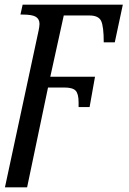

<svg xmlns="http://www.w3.org/2000/svg" viewBox="-20 -556 548 816"><path d="M184.1 -184.1 95.2 240.2H1L144 -425.8Q145.5 -432.1 146.7 -440.9Q147.9 -449.7 147.9 -454.1Q147.9 -474.6 132.6 -484.4Q117.2 -494.1 76.2 -494.1H66.9L76.2 -536.1H502L467.8 -376H420.9Q420.9 -443.4 409.9 -466.8Q398.9 -490.2 359.9 -490.2H251L193.8 -230H383.8L360.8 -101.1H314V-121.1Q314 -157.7 301.3 -170.9Q288.6 -184.1 252.9 -184.1Z"/></svg>

Font: Droid Serif
Style: Italic
Weight: 400
Italic angle: -12°
Designer: Monotype Design team
Foundry: Monotype Imaging Inc.
Version: Version 1.03